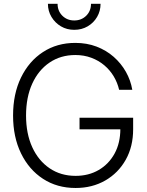

<svg xmlns="http://www.w3.org/2000/svg" viewBox="-20 -959 759 990"><path d="M369.6 10.3Q274.4 10.3 201.9 -36.9Q129.4 -84 88.4 -168.2Q47.4 -252.4 47.4 -363.3Q47.4 -475.1 88.4 -559.3Q129.4 -643.6 201.7 -690.7Q273.9 -737.8 368.2 -737.8Q427.7 -737.8 477.8 -718.8Q527.8 -699.7 566.2 -666Q604.5 -632.3 629.2 -588.6Q653.8 -544.9 662.1 -496.1H594.2Q585.9 -532.2 566.7 -564.7Q547.4 -597.2 518.1 -622.1Q488.8 -647 450.9 -661.1Q413.1 -675.3 368.2 -675.3Q293 -675.3 235.6 -636.5Q178.2 -597.7 146.2 -527.6Q114.3 -457.5 114.3 -363.3Q114.3 -270 146.2 -200.2Q178.2 -130.4 235.8 -91.3Q293.5 -52.2 369.6 -52.2Q437 -52.2 489 -82.5Q541 -112.8 570.8 -167.2Q600.6 -221.7 600.6 -295.4L622.6 -292H390.1V-352.1H666.5V-292.5Q666.5 -203.1 628.2 -135Q589.8 -66.9 522.7 -28.3Q455.6 10.3 369.6 10.3ZM362.8 -805.2Q324.7 -805.2 294.2 -823.2Q263.7 -841.3 245.4 -871.8Q227.1 -902.3 227.1 -939.5H276.9Q276.9 -902.3 301.5 -877.9Q326.2 -853.5 362.8 -853.5Q399.9 -853.5 424.6 -877.9Q449.2 -902.3 449.2 -939.5H498.5Q498.5 -902.3 480.7 -871.8Q462.9 -841.3 432.1 -823.2Q401.4 -805.2 362.8 -805.2Z"/></svg>

Font: Inter 28pt Light
Style: Regular
Weight: 300
Designer: Rasmus Andersson
Foundry: rsms
Version: Version 4.001;git-66647c0bb